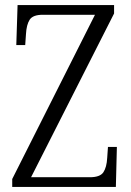

<svg xmlns="http://www.w3.org/2000/svg" viewBox="-20 -734 514 754"><path d="M28 0V-31L353 -676H148Q109 -676 96.5 -656.5Q84 -637 82 -600L79 -557H44L49 -714H428V-681L102 -38H333Q373 -38 386 -57.5Q399 -77 401 -114L404 -157H439L435 0Z"/></svg>

Font: Noto Serif Tamil Condensed Light
Style: Italic
Weight: 300
Width: 3
Italic angle: -12°
Designer: Indian Type Foundry, Tom Grace, and the Monotype Design Team
Foundry: Monotype Imaging Inc.
Version: Version 2.003; ttfautohint (v1.8.4.7-5d5b)